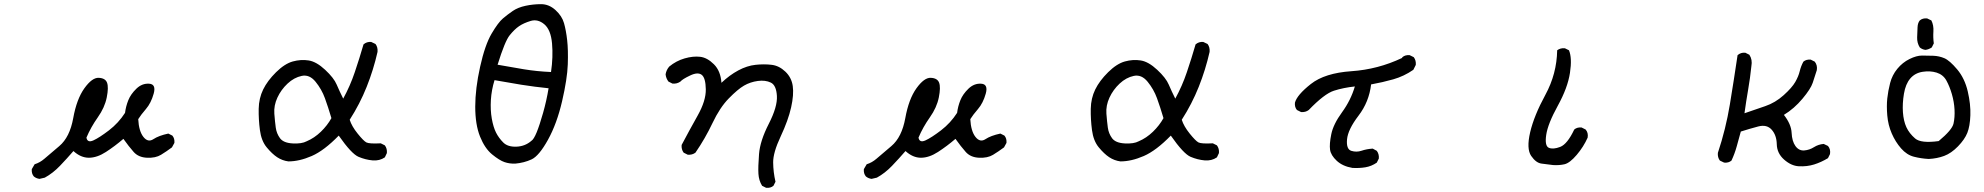

<svg xmlns="http://www.w3.org/2000/svg" viewBox="-20 -772 9540 923"><path d="M169.9 87.9Q154.3 85.9 142.6 76.2Q130.9 62.5 132.8 41L146.5 17.6Q171.9 9.8 193.4 -8.8Q214.8 -27.3 265.1 -69.8Q315.4 -112.3 332 -204.1Q348.6 -295.9 385.7 -347.7Q422.9 -399.4 454.6 -397.9Q486.3 -396.5 494.6 -374.5Q502.9 -352.5 493.2 -303.7Q483.4 -254.9 450.2 -208Q417 -161.1 395.5 -110.4Q400.4 -84 429.2 -97.2Q458 -110.4 503.9 -145.5Q549.8 -180.7 581.1 -229.5Q585 -260.7 596.7 -290Q608.4 -319.3 635.7 -345.7Q663.1 -372.1 697.3 -369.6Q731.4 -367.2 718.8 -321.8Q706.1 -276.4 681.6 -248Q657.2 -219.7 644.5 -199.2Q647.5 -141.6 669.4 -113.8Q691.4 -85.9 717.3 -103Q743.2 -120.1 789.1 -129.9L808.6 -120.1Q820.3 -106.4 818.4 -85L806.6 -63.5Q780.3 -43.9 753.9 -27.8Q727.5 -11.7 686.5 -13.7Q645.5 -15.6 622.6 -41.5Q599.6 -67.4 573.2 -104.5Q532.2 -69.3 489.3 -41.5Q446.3 -13.7 407.2 -13.7Q368.2 -13.7 333 -45.9Q301.8 -9.8 268.1 25.4Q234.4 60.5 195.3 82Z M1366.2 3.9Q1336.9 0 1312.5 -16.1Q1288.1 -32.2 1262.2 -63.5Q1236.3 -94.7 1229.5 -146.5Q1222.7 -198.2 1223.6 -249Q1224.6 -299.8 1245.1 -341.8Q1265.6 -383.8 1307.1 -424.8Q1348.6 -465.8 1387.7 -476.6Q1426.8 -487.3 1463.9 -481.4Q1501 -475.6 1543 -436.5Q1585 -397.5 1598.6 -365.2Q1612.3 -333 1629.9 -297.9Q1663.1 -358.4 1685.5 -424.8Q1708 -491.2 1727.5 -558.6Q1743.2 -572.3 1764.6 -570.3L1785.2 -560.5Q1796.9 -544.9 1794.9 -522.5Q1775.4 -436.5 1742.7 -354.5Q1710 -272.5 1661.1 -196.3Q1670.9 -165 1699.2 -129.9Q1727.5 -94.7 1741.2 -87.4Q1754.9 -80.1 1810.5 -83L1830.1 -73.2Q1841.8 -57.6 1839.8 -36.1L1830.1 -15.6Q1804.7 2 1771 -1Q1737.3 -3.9 1703.6 -18.1Q1669.9 -32.2 1608.4 -120.1Q1538.1 -47.9 1478.5 -22Q1418.9 3.9 1366.2 3.9ZM1454.1 -92.8Q1491.2 -108.4 1522.5 -138.7Q1553.7 -168.9 1573.2 -204.1Q1557.6 -256.8 1542 -299.8Q1526.4 -342.8 1497.1 -378.9Q1467.8 -415 1430.7 -407.2Q1393.6 -399.4 1362.3 -370.1Q1331.1 -340.8 1313.5 -302.7Q1295.9 -264.6 1298.8 -225.6Q1301.8 -186.5 1305.7 -158.2Q1309.6 -129.9 1326.2 -107.4Q1342.8 -85 1386.7 -82.5Q1430.7 -80.1 1454.1 -92.8Z M2457 14.6Q2429.7 15.6 2405.3 7.3Q2380.9 -1 2345.7 -29.8Q2310.5 -58.6 2287.6 -115.7Q2264.6 -172.9 2264.6 -259.3Q2264.6 -345.7 2288.1 -451.2Q2311.5 -556.6 2343.3 -610.4Q2375 -664.1 2397.5 -683.1Q2419.9 -702.1 2444.8 -719.2Q2469.7 -736.3 2506.3 -744.1Q2543 -752 2581.1 -752Q2619.1 -752 2650.4 -723.6Q2681.6 -695.3 2691.4 -660.6Q2701.2 -626 2706.5 -579.1Q2711.9 -532.2 2709.5 -462.4Q2707 -392.6 2682.1 -285.2Q2657.2 -177.7 2614.3 -100.1Q2571.3 -22.5 2535.6 -5.9Q2500 10.7 2457 14.6ZM2534.2 -94.7Q2545.9 -101.6 2560.1 -136.2Q2574.2 -170.9 2590.8 -229.5Q2607.4 -288.1 2617.2 -347.7Q2549.8 -354.5 2485.8 -364.7Q2421.9 -375 2357.4 -386.7Q2342.8 -339.8 2339.8 -291.5Q2336.9 -243.2 2344.2 -201.7Q2351.6 -160.2 2364.7 -134.3Q2377.9 -108.4 2399.4 -86.9Q2420.9 -65.4 2462.4 -66.9Q2503.9 -68.4 2534.2 -94.7ZM2628.9 -425.8Q2639.6 -498 2633.8 -563.5Q2627.9 -628.9 2596.7 -655.3Q2565.4 -681.6 2531.2 -671.4Q2497.1 -661.1 2475.1 -646Q2453.1 -630.9 2430.2 -602.5Q2407.2 -574.2 2372.1 -460.9Q2435.5 -449.2 2498.5 -439Q2561.5 -428.7 2628.9 -425.8Z M3663.1 130.9 3643.6 121.1Q3627.9 95.7 3626 63.5Q3624 31.2 3628.9 -31.7Q3633.8 -94.7 3675.8 -176.8Q3717.8 -258.8 3714.8 -310.5Q3711.9 -362.3 3685.5 -375Q3659.2 -387.7 3623 -382.8Q3586.9 -377.9 3556.6 -360.4Q3526.4 -342.8 3483.4 -298.8Q3440.4 -254.9 3405.3 -180.7Q3370.1 -106.4 3323.2 -38.1Q3307.6 -26.4 3286.1 -28.3L3266.6 -38.1Q3254.9 -53.7 3256.8 -75.2Q3293.9 -145.5 3334 -216.8Q3374 -288.1 3373 -342.8Q3372.1 -397.5 3353.5 -412.1Q3335 -426.8 3297.9 -409.2Q3260.7 -391.6 3251 -379.9Q3234.4 -368.2 3212.9 -370.1L3193.4 -379.9Q3181.6 -395.5 3179.7 -415Q3183.6 -436.5 3197.3 -452.1Q3230.5 -479.5 3271 -491.2Q3311.5 -502.9 3345.7 -499Q3379.9 -495.1 3412.1 -462.9Q3444.3 -430.7 3448.2 -374Q3487.3 -411.1 3529.3 -433.6Q3571.3 -456.1 3612.3 -460.4Q3653.3 -464.8 3689.5 -460.4Q3725.6 -456.1 3755.4 -427.7Q3785.2 -399.4 3791 -358.4Q3796.9 -317.4 3783.2 -255.9Q3769.5 -194.3 3732.9 -116.2Q3696.3 -38.1 3696.8 8.8Q3697.3 55.7 3708 101.6L3698.2 121.1Q3684.6 132.8 3663.1 130.9Z M4169.9 87.9Q4154.3 85.9 4142.6 76.2Q4130.9 62.5 4132.8 41L4146.5 17.6Q4171.9 9.8 4193.4 -8.8Q4214.8 -27.3 4265.1 -69.8Q4315.4 -112.3 4332 -204.1Q4348.6 -295.9 4385.7 -347.7Q4422.9 -399.4 4454.6 -397.9Q4486.3 -396.5 4494.6 -374.5Q4502.9 -352.5 4493.2 -303.7Q4483.4 -254.9 4450.2 -208Q4417 -161.1 4395.5 -110.4Q4400.4 -84 4429.2 -97.2Q4458 -110.4 4503.9 -145.5Q4549.8 -180.7 4581.1 -229.5Q4585 -260.7 4596.7 -290Q4608.4 -319.3 4635.7 -345.7Q4663.1 -372.1 4697.3 -369.6Q4731.4 -367.2 4718.8 -321.8Q4706.1 -276.4 4681.6 -248Q4657.2 -219.7 4644.5 -199.2Q4647.5 -141.6 4669.4 -113.8Q4691.4 -85.9 4717.3 -103Q4743.2 -120.1 4789.1 -129.9L4808.6 -120.1Q4820.3 -106.4 4818.4 -85L4806.6 -63.5Q4780.3 -43.9 4753.9 -27.8Q4727.5 -11.7 4686.5 -13.7Q4645.5 -15.6 4622.6 -41.5Q4599.6 -67.4 4573.2 -104.5Q4532.2 -69.3 4489.3 -41.5Q4446.3 -13.7 4407.2 -13.7Q4368.2 -13.7 4333 -45.9Q4301.8 -9.8 4268.1 25.4Q4234.4 60.5 4195.3 82Z M5366.2 3.9Q5336.9 0 5312.5 -16.1Q5288.1 -32.2 5262.2 -63.5Q5236.3 -94.7 5229.5 -146.5Q5222.7 -198.2 5223.6 -249Q5224.6 -299.8 5245.1 -341.8Q5265.6 -383.8 5307.1 -424.8Q5348.6 -465.8 5387.7 -476.6Q5426.8 -487.3 5463.9 -481.4Q5501 -475.6 5543 -436.5Q5585 -397.5 5598.6 -365.2Q5612.3 -333 5629.9 -297.9Q5663.1 -358.4 5685.5 -424.8Q5708 -491.2 5727.5 -558.6Q5743.2 -572.3 5764.6 -570.3L5785.2 -560.5Q5796.9 -544.9 5794.9 -522.5Q5775.4 -436.5 5742.7 -354.5Q5710 -272.5 5661.1 -196.3Q5670.9 -165 5699.2 -129.9Q5727.5 -94.7 5741.2 -87.4Q5754.9 -80.1 5810.5 -83L5830.1 -73.2Q5841.8 -57.6 5839.8 -36.1L5830.1 -15.6Q5804.7 2 5771 -1Q5737.3 -3.9 5703.6 -18.1Q5669.9 -32.2 5608.4 -120.1Q5538.1 -47.9 5478.5 -22Q5418.9 3.9 5366.2 3.9ZM5454.1 -92.8Q5491.2 -108.4 5522.5 -138.7Q5553.7 -168.9 5573.2 -204.1Q5557.6 -256.8 5542 -299.8Q5526.4 -342.8 5497.1 -378.9Q5467.8 -415 5430.7 -407.2Q5393.6 -399.4 5362.3 -370.1Q5331.1 -340.8 5313.5 -302.7Q5295.9 -264.6 5298.8 -225.6Q5301.8 -186.5 5305.7 -158.2Q5309.6 -129.9 5326.2 -107.4Q5342.8 -85 5386.7 -82.5Q5430.7 -80.1 5454.1 -92.8Z M6481.4 35.2Q6434.6 27.3 6406.2 1Q6377.9 -25.4 6374 -52.2Q6370.1 -79.1 6379.9 -127Q6389.6 -174.8 6431.6 -232.4Q6473.6 -290 6493.2 -356.4Q6438.5 -350.6 6392.6 -335.9Q6346.7 -321.3 6271.5 -243.2Q6255.9 -231.4 6234.4 -233.4L6214.8 -243.2Q6203.1 -256.8 6205.1 -278.3Q6214.8 -315.4 6281.7 -368.2Q6348.6 -420.9 6476.6 -429.7Q6604.5 -438.5 6719.7 -493.2L6721.7 -497.1Q6735.4 -508.8 6756.8 -506.8L6776.4 -497.1Q6788.1 -481.4 6786.1 -460L6774.4 -436.5Q6729.5 -405.3 6677.7 -390.6Q6626 -376 6571.3 -366.2Q6561.5 -282.2 6510.7 -215.8Q6460 -149.4 6455.6 -102.1Q6451.2 -54.7 6476.1 -46.9Q6501 -39.1 6525.4 -47.4Q6549.8 -55.7 6579.1 -57.6L6598.6 -46.9Q6610.4 -31.2 6608.4 -9.8L6598.6 9.8Q6573.2 27.3 6543.9 32.2Q6514.6 37.1 6481.4 35.2Z M7446.3 21.5Q7418.9 17.6 7391.6 14.6Q7364.3 11.7 7340.8 -22.5Q7317.4 -56.6 7335.9 -136.2Q7354.5 -215.8 7409.2 -316.4Q7463.9 -417 7465.8 -530.3Q7481.4 -542 7502.9 -540L7522.5 -530.3Q7538.1 -493.2 7527.3 -421.9Q7516.6 -350.6 7468.8 -263.7Q7420.9 -176.8 7413.1 -123.5Q7405.3 -70.3 7425.8 -61.5Q7446.3 -52.7 7480.5 -65.9Q7514.6 -79.1 7547.9 -149.4Q7561.5 -161.1 7583 -159.2L7602.5 -149.4Q7616.2 -133.8 7612.3 -110.4Q7592.8 -66.4 7559.6 -27.3Q7526.4 11.7 7501 17.6Q7475.6 23.4 7446.3 21.5Z M8627.9 27.3Q8590.8 25.4 8556.6 -4.9Q8522.5 -35.2 8521.5 -78.6Q8520.5 -122.1 8497.1 -148.4Q8473.6 -174.8 8432.6 -164.1Q8391.6 -153.3 8348.6 -139.6Q8338.9 -104.5 8329.1 -68.8Q8319.3 -33.2 8303.7 0Q8290 11.7 8268.6 9.8L8248 0Q8236.3 -15.6 8238.3 -37.1Q8276.4 -151.4 8295.9 -269.5Q8315.4 -387.7 8333 -506.8Q8348.6 -520.5 8370.1 -518.6L8389.6 -508.8Q8405.3 -485.4 8399.4 -454.1Q8393.6 -397.5 8383.8 -340.8Q8374 -284.2 8366.2 -227.5Q8417 -245.1 8465.8 -261.7Q8514.6 -278.3 8554.7 -314.5Q8594.7 -350.6 8610.4 -377.9Q8626 -405.3 8631.8 -429.7Q8637.7 -454.1 8649.4 -475.6Q8663.1 -487.3 8684.6 -485.4L8704.1 -475.6Q8717.8 -458 8713.9 -434.6Q8704.1 -403.3 8694.3 -374Q8684.6 -344.7 8645 -297.4Q8605.5 -250 8555.7 -219.7Q8590.8 -174.8 8592.8 -133.8Q8594.7 -92.8 8611.3 -69.8Q8627.9 -46.9 8653.3 -48.8Q8678.7 -50.8 8700.2 -64.5Q8721.7 -78.1 8747.1 -80.1L8767.6 -70.3Q8781.2 -54.7 8777.3 -31.2L8767.6 -11.7Q8735.4 7.8 8701.2 18.6Q8667 29.3 8627.9 27.3Z M9252 -7.8Q9214.8 -9.8 9180.7 -18.6Q9146.5 -27.3 9119.1 -58.6Q9091.8 -89.8 9074.2 -130.4Q9056.6 -170.9 9052.7 -216.8Q9048.8 -262.7 9052.7 -298.8Q9056.6 -335 9066.4 -373Q9076.2 -411.1 9101.1 -441.4Q9126 -471.7 9159.7 -488.3Q9193.4 -504.9 9219.7 -504.9Q9246.1 -504.9 9273.9 -503.9Q9301.8 -502.9 9327.1 -492.2Q9352.5 -481.4 9388.7 -438.5Q9424.8 -395.5 9439.5 -333Q9454.1 -270.5 9452.1 -217.8Q9450.2 -165 9437.5 -133.3Q9424.8 -101.6 9392.6 -68.4Q9360.4 -35.2 9326.2 -22.5Q9292 -9.8 9252 -7.8ZM9299.8 -93.8Q9364.3 -147.5 9371.1 -177.7Q9377.9 -208 9376 -245.1Q9374 -282.2 9363.3 -319.3Q9352.5 -356.4 9336.9 -384.8Q9321.3 -413.1 9290 -422.9Q9258.8 -432.6 9222.2 -426.8Q9185.5 -420.9 9163.1 -394.5Q9140.6 -368.2 9132.8 -321.3Q9125 -274.4 9127.9 -232.4Q9130.9 -190.4 9144.5 -160.6Q9158.2 -130.9 9186.5 -106.4Q9214.8 -82 9299.8 -93.8ZM9236.3 -532.2Q9220.7 -534.2 9209 -543.9Q9195.3 -565.4 9196.3 -592.8Q9197.3 -620.1 9198.2 -641.1Q9199.2 -662.1 9209 -673.8Q9222.7 -685.5 9244.1 -683.6L9264.6 -673.8Q9276.4 -650.4 9274.4 -620.6Q9272.5 -590.8 9276.4 -563.5L9266.6 -543.9Q9252 -534.2 9236.3 -532.2Z"/></svg>

Font: NaikaiFont
Style: Regular
Weight: 400
Version: Version 1.67